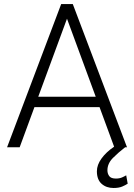

<svg xmlns="http://www.w3.org/2000/svg" viewBox="-20 -731 665 953"><path d="M15.1 0 283.7 -710.9H341.3L610.4 0H601.1Q567.9 25.4 540.5 53Q513.2 80.6 513.2 114.3Q513.2 130.9 522.2 143.1Q531.2 155.3 555.2 155.3Q572.8 155.3 585.7 149.7Q598.6 144 606.4 139.2L613.8 180.7Q603 188 586.2 195.1Q569.3 202.1 543.5 202.1Q507.8 202.1 484.4 181.4Q460.9 160.6 460.9 119.1Q460.9 87.4 483.9 55.7Q506.8 23.9 546.4 -2.9L474.1 -199.2H150.9L77.6 0ZM169.9 -251H455.1L312.5 -638.2Z"/></svg>

Font: Vazirmatn FD ExtraLight
Style: Regular
Weight: 200
Designer: Saber Rastikerdar
Foundry: Saber Rastikerdar
Version: Version 33.003